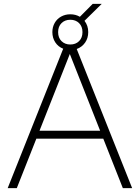

<svg xmlns="http://www.w3.org/2000/svg" viewBox="-20 -981 730 1001"><path d="M518.5 -258H169.5L67.5 0H20L309.5 -727Q283.5 -737 268.2 -760.2Q253 -783.5 253 -813.5Q253 -840 265 -861.2Q277 -882.5 298.5 -894.5Q320 -906.5 346.5 -906.5Q374.5 -906.5 396.5 -893.5L463.5 -961H510.5L420.5 -872.5Q440 -847.5 440 -813.5Q440 -782.5 423.8 -759Q407.5 -735.5 380 -725.5L669 0H620.5ZM346.5 -749Q374.5 -749 392.2 -766.5Q410 -784 410 -813.5Q410 -843 392.2 -860.5Q374.5 -878 346.5 -878Q318.5 -878 300.8 -860.5Q283 -843 283 -813.5Q283 -784 300.8 -766.5Q318.5 -749 346.5 -749ZM186 -299.5H502L344 -699.5Z"/></svg>

Font: Encode Sans Semi Expanded ExLight
Style: Regular
Weight: 275
Width: 6
Designer: Multiple Designers
Foundry: Impallari Type
Version: Version 2.000